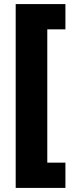

<svg xmlns="http://www.w3.org/2000/svg" viewBox="-20 -754 364 942"><path d="M301 168H57V-734H301V-610H212V44H301Z"/></svg>

Font: Noto Sans Armenian Black
Style: Regular
Weight: 900
Version: Version 2.007